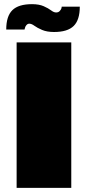

<svg xmlns="http://www.w3.org/2000/svg" viewBox="-20 -904 423 924"><path d="M60 -700H323V0H60ZM10 -762Q10 -826 39.5 -855Q69 -884 134 -884Q168 -884 190.5 -874Q213 -864 226 -854Q239 -844 250 -844Q261 -844 267.5 -851Q274 -858 276 -865L277 -872H364Q364 -808 334.5 -779Q305 -750 240 -750Q206 -750 182.5 -760Q159 -770 145.5 -780Q132 -790 121 -790Q113 -790 107 -783Q101 -776 100 -769L98 -762Z"/></svg>

Font: Fivo Sans Modern ExtBlk
Style: Regular
Weight: 950
Designer: Alexander Slobzheninov
Foundry: Alexander Slobzheninov
Version: 1.0